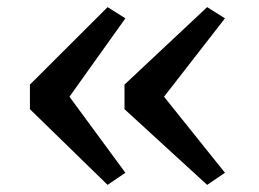

<svg xmlns="http://www.w3.org/2000/svg" viewBox="-20 -571 726 539"><path d="M282 -551 332 -519.5 175 -299.5 332 -86 282 -52 64 -264.5V-333.5ZM561.5 -551 611.5 -519.5 440.5 -299.5 611.5 -86 561.5 -52 329.5 -264.5V-333.5Z"/></svg>

Font: Merriweather
Style: Regular
Weight: 400
Designer: Eben Sorkin
Foundry: Eben Sorkin
Version: Version 2.100; ttfautohint (v1.7.19-72a1) -l 8 -r 50 -G 200 